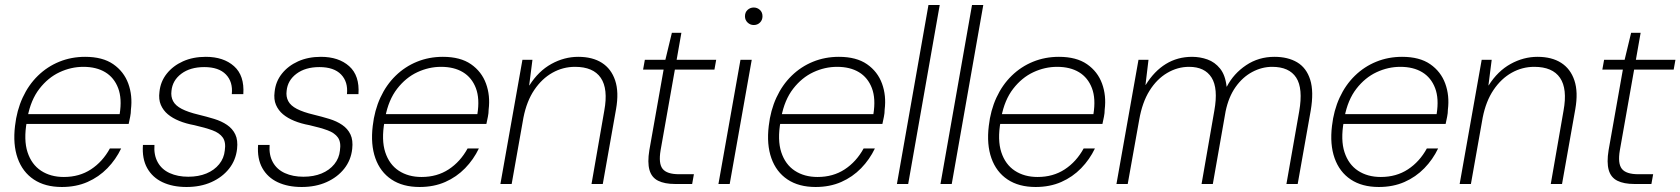

<svg xmlns="http://www.w3.org/2000/svg" viewBox="-20 -735 6713 767"><path d="M227 12Q160 12 115 -18Q70 -48 50.5 -103Q31 -158 40 -232Q47 -294 70.5 -345Q94 -396 131.5 -432.5Q169 -469 217 -488.5Q265 -508 320 -508Q390 -508 432.5 -478.5Q475 -449 492.5 -401Q510 -353 503 -297Q503 -283 500 -268.5Q497 -254 494 -240H73L80 -279H458Q468 -341 452 -383Q436 -425 400.5 -446.5Q365 -468 313 -468Q264 -468 218 -446.5Q172 -425 137.5 -380.5Q103 -336 90 -267L87 -249Q74 -176 90 -127Q106 -78 144 -53Q182 -28 235 -28Q297 -28 343.5 -58.5Q390 -89 419 -142H464Q443 -98 409 -63Q375 -28 329.5 -8Q284 12 227 12Z M725 12Q670 12 629.5 -7Q589 -26 568 -63.5Q547 -101 551 -156H597Q594 -116 610 -87Q626 -58 658 -43.5Q690 -29 732 -29Q773 -29 804.5 -42Q836 -55 855.5 -79Q875 -103 878 -134Q883 -167 870 -185.5Q857 -204 828.5 -214.5Q800 -225 756 -235Q723 -241 696 -252Q669 -263 650.5 -278.5Q632 -294 622.5 -316Q613 -338 617 -368Q621 -409 646 -440.5Q671 -472 711 -490Q751 -508 802 -508Q873 -508 915 -470.5Q957 -433 952 -359H906Q911 -408 882.5 -437.5Q854 -467 796 -467Q740 -467 704.5 -440.5Q669 -414 665 -372Q662 -349 671.5 -331Q681 -313 706 -300Q731 -287 773 -277Q806 -269 835.5 -260Q865 -251 887 -236Q909 -221 920 -198Q931 -175 927 -140Q922 -95 895 -61Q868 -27 824.5 -7.5Q781 12 725 12Z M1185 12Q1130 12 1089.5 -7Q1049 -26 1028 -63.5Q1007 -101 1011 -156H1057Q1054 -116 1070 -87Q1086 -58 1118 -43.5Q1150 -29 1192 -29Q1233 -29 1264.5 -42Q1296 -55 1315.5 -79Q1335 -103 1338 -134Q1343 -167 1330 -185.5Q1317 -204 1288.5 -214.5Q1260 -225 1216 -235Q1183 -241 1156 -252Q1129 -263 1110.5 -278.5Q1092 -294 1082.5 -316Q1073 -338 1077 -368Q1081 -409 1106 -440.5Q1131 -472 1171 -490Q1211 -508 1262 -508Q1333 -508 1375 -470.5Q1417 -433 1412 -359H1366Q1371 -408 1342.5 -437.5Q1314 -467 1256 -467Q1200 -467 1164.5 -440.5Q1129 -414 1125 -372Q1122 -349 1131.5 -331Q1141 -313 1166 -300Q1191 -287 1233 -277Q1266 -269 1295.5 -260Q1325 -251 1347 -236Q1369 -221 1380 -198Q1391 -175 1387 -140Q1382 -95 1355 -61Q1328 -27 1284.5 -7.5Q1241 12 1185 12Z M1656 12Q1589 12 1544 -18Q1499 -48 1479.5 -103Q1460 -158 1469 -232Q1476 -294 1499.5 -345Q1523 -396 1560.5 -432.5Q1598 -469 1646 -488.5Q1694 -508 1749 -508Q1819 -508 1861.5 -478.5Q1904 -449 1921.5 -401Q1939 -353 1932 -297Q1932 -283 1929 -268.5Q1926 -254 1923 -240H1502L1509 -279H1887Q1897 -341 1881 -383Q1865 -425 1829.5 -446.5Q1794 -468 1742 -468Q1693 -468 1647 -446.5Q1601 -425 1566.5 -380.5Q1532 -336 1519 -267L1516 -249Q1503 -176 1519 -127Q1535 -78 1573 -53Q1611 -28 1664 -28Q1726 -28 1772.5 -58.5Q1819 -89 1848 -142H1893Q1872 -98 1838 -63Q1804 -28 1758.5 -8Q1713 12 1656 12Z M1979 0 2067 -496H2107L2094 -394H2095Q2131 -451 2182.5 -479.5Q2234 -508 2290 -508Q2347 -508 2384.5 -484Q2422 -460 2437.5 -413.5Q2453 -367 2441 -299L2388 0H2343L2394 -293Q2410 -380 2380 -424Q2350 -468 2277 -468Q2229 -468 2187 -444.5Q2145 -421 2114.5 -376Q2084 -331 2071 -265L2024 0Z M2677 0Q2635 0 2609 -13Q2583 -26 2574.5 -56Q2566 -86 2574 -135L2631 -457H2549L2556 -496H2638L2664 -604H2702L2683 -496H2841L2834 -457H2676L2619 -135Q2610 -82 2627 -60.5Q2644 -39 2693 -39H2752L2745 0Z M2850 0 2938 -496H2983L2895 0ZM2991 -635Q2977 -635 2966.5 -645Q2956 -655 2956 -670Q2956 -686 2966.5 -695.5Q2977 -705 2991 -705Q3005 -705 3015.5 -695.5Q3026 -686 3026 -670Q3026 -655 3016 -645Q3006 -635 2991 -635Z M3238 12Q3171 12 3126 -18Q3081 -48 3061.5 -103Q3042 -158 3051 -232Q3058 -294 3081.5 -345Q3105 -396 3142.5 -432.5Q3180 -469 3228 -488.5Q3276 -508 3331 -508Q3401 -508 3443.5 -478.5Q3486 -449 3503.5 -401Q3521 -353 3514 -297Q3514 -283 3511 -268.5Q3508 -254 3505 -240H3084L3091 -279H3469Q3479 -341 3463 -383Q3447 -425 3411.5 -446.5Q3376 -468 3324 -468Q3275 -468 3229 -446.5Q3183 -425 3148.5 -380.5Q3114 -336 3101 -267L3098 -249Q3085 -176 3101 -127Q3117 -78 3155 -53Q3193 -28 3246 -28Q3308 -28 3354.5 -58.5Q3401 -89 3430 -142H3475Q3454 -98 3420 -63Q3386 -28 3340.5 -8Q3295 12 3238 12Z M3563 0 3689 -715H3734L3608 0Z M3737 0 3863 -715H3908L3782 0Z M4117 12Q4050 12 4005 -18Q3960 -48 3940.5 -103Q3921 -158 3930 -232Q3937 -294 3960.5 -345Q3984 -396 4021.5 -432.5Q4059 -469 4107 -488.5Q4155 -508 4210 -508Q4280 -508 4322.5 -478.5Q4365 -449 4382.5 -401Q4400 -353 4393 -297Q4393 -283 4390 -268.5Q4387 -254 4384 -240H3963L3970 -279H4348Q4358 -341 4342 -383Q4326 -425 4290.5 -446.5Q4255 -468 4203 -468Q4154 -468 4108 -446.5Q4062 -425 4027.5 -380.5Q3993 -336 3980 -267L3977 -249Q3964 -176 3980 -127Q3996 -78 4034 -53Q4072 -28 4125 -28Q4187 -28 4233.5 -58.5Q4280 -89 4309 -142H4354Q4333 -98 4299 -63Q4265 -28 4219.5 -8Q4174 12 4117 12Z M4440 0 4528 -496H4568L4556 -396H4557Q4591 -451 4637.5 -479.5Q4684 -508 4742 -508Q4774 -508 4803.5 -497.5Q4833 -487 4854 -461Q4875 -435 4880 -389H4881Q4908 -441 4958 -474.5Q5008 -508 5071 -508Q5125 -508 5162 -486Q5199 -464 5214 -416.5Q5229 -369 5216 -293L5164 0H5119L5170 -290Q5186 -382 5158 -425Q5130 -468 5062 -468Q5021 -468 4982.5 -447.5Q4944 -427 4916 -387.5Q4888 -348 4876 -290L4825 0H4780L4831 -293Q4847 -382 4820 -425Q4793 -468 4730 -468Q4684 -468 4642.5 -443.5Q4601 -419 4572 -372.5Q4543 -326 4531 -257L4485 0Z M5488 12Q5421 12 5376 -18Q5331 -48 5311.5 -103Q5292 -158 5301 -232Q5308 -294 5331.5 -345Q5355 -396 5392.5 -432.5Q5430 -469 5478 -488.5Q5526 -508 5581 -508Q5651 -508 5693.5 -478.5Q5736 -449 5753.5 -401Q5771 -353 5764 -297Q5764 -283 5761 -268.5Q5758 -254 5755 -240H5334L5341 -279H5719Q5729 -341 5713 -383Q5697 -425 5661.5 -446.5Q5626 -468 5574 -468Q5525 -468 5479 -446.5Q5433 -425 5398.5 -380.5Q5364 -336 5351 -267L5348 -249Q5335 -176 5351 -127Q5367 -78 5405 -53Q5443 -28 5496 -28Q5558 -28 5604.5 -58.5Q5651 -89 5680 -142H5725Q5704 -98 5670 -63Q5636 -28 5590.5 -8Q5545 12 5488 12Z M5811 0 5899 -496H5939L5926 -394H5927Q5963 -451 6014.5 -479.5Q6066 -508 6122 -508Q6179 -508 6216.5 -484Q6254 -460 6269.5 -413.5Q6285 -367 6273 -299L6220 0H6175L6226 -293Q6242 -380 6212 -424Q6182 -468 6109 -468Q6061 -468 6019 -444.5Q5977 -421 5946.5 -376Q5916 -331 5903 -265L5856 0Z M6509 0Q6467 0 6441 -13Q6415 -26 6406.5 -56Q6398 -86 6406 -135L6463 -457H6381L6388 -496H6470L6496 -604H6534L6515 -496H6673L6666 -457H6508L6451 -135Q6442 -82 6459 -60.5Q6476 -39 6525 -39H6584L6577 0Z"/></svg>

Font: DM Sans 28pt ExtraLight
Style: Italic
Weight: 250
Italic angle: -10°
Version: Version 4.004;gftools[0.9.30]